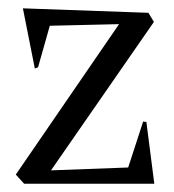

<svg xmlns="http://www.w3.org/2000/svg" viewBox="-20 -443 420 463"><path d="M18.1 -22 267.1 -384.8 100.1 -380.9 71.8 -280.8 64 -277.8 35.2 -422.9 337.9 -412.1 351.1 -390.1 103 -32.2 289.1 -39.1 325.2 -149.9 333 -148.9 352.1 0H38.1Z"/></svg>

Font: Halibut Cnd
Style: Regular
Weight: 400
Width: 3
Designer: Matteo Maggi
Foundry: Collletttivo
Version: Version 3.080 | FøM Fix